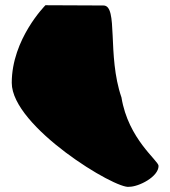

<svg xmlns="http://www.w3.org/2000/svg" viewBox="-20 -587 651 735"><path d="M25 -270C25 -102 425 140 475 128C511 128 587 90 587 48C587 28 471 -54 445 -214C389 -376 434 -566 376 -566C319 -566 208 -567 154 -567C154 -567 25 -438 25 -270Z"/></svg>

Font: Recovery
Style: Regular
Weight: 400
Version: Version 0.27